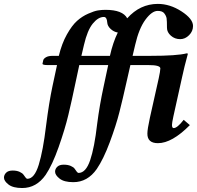

<svg xmlns="http://www.w3.org/2000/svg" viewBox="-113 -718 1002 976"><path d="M176.8 -387.2H128.9Q103 -387.2 103 -394Q106 -407.2 106.9 -412.1Q108.9 -419.9 120.8 -427Q132.8 -434.1 154.8 -434.1H186Q201.2 -497.1 227.1 -543Q252.9 -588.9 278.6 -611.8Q304.2 -634.8 335.2 -648.4Q366.2 -662.1 385 -665Q403.8 -668 422.9 -668Q510.7 -668 533.7 -625Q598.6 -697.8 689 -698.2Q751 -698.2 809.6 -660.2Q868.2 -622.1 868.2 -585.9Q868.2 -559.1 848.1 -539.1Q828.1 -519 803.2 -519Q775.4 -519 755.6 -536.6Q735.8 -554.2 735.8 -576.2Q735.8 -612.3 733.9 -624.8Q731.9 -637.2 722.2 -649.9Q712.9 -662.6 688.5 -662.6Q659.2 -662.6 626.2 -617.9Q593.3 -573.2 574.2 -490.2Q566.4 -455.1 561 -434.1H650.9Q787.1 -434.1 835.9 -446.8Q841.8 -446.8 841.8 -443.8Q823.2 -376 812.5 -325.2L768.1 -125Q761.2 -92.8 761.2 -83Q761.2 -66.9 770 -66.9Q788.1 -66.9 820.8 -108.9L852.1 -82Q761.2 9.8 689.9 9.8Q635.7 9.8 636.2 -39.1Q636.2 -61 648.9 -119.1L693.8 -319.8Q701.7 -356 702.1 -370.1Q702.1 -387.2 642.1 -387.2H549.8Q547.9 -380.4 529.5 -298.1Q511.2 -215.8 494.1 -148.4Q477.1 -81.1 445.1 4.9Q413.1 90.8 378.9 141.1Q332 208 259.8 208Q212.9 208 189.9 189.9Q167 171.9 167 154.8Q167 140.6 178 129.9Q189 119.1 210.9 119.1Q231.9 119.1 246.6 125.5Q261.2 131.8 266.6 139.9Q272 147.9 277.1 154.5Q282.2 161.1 286.1 161.1Q323.2 161.1 345.2 96.7Q367.2 32.2 380.9 -87.9Q393.1 -183.1 414.1 -279.8L437 -387.2H362.8H349.1H290Q288.1 -380.4 270 -293.7Q252 -207 234.4 -133.5Q216.8 -60.1 184.8 30.5Q152.8 121.1 119.1 170.9Q72.3 237.8 0 237.8Q-46.9 237.8 -69.8 220Q-92.8 202.1 -92.8 185.1Q-92.8 170.9 -81.8 159.9Q-70.8 148.9 -48.8 148.9Q-27.8 148.9 -13.4 155.5Q1 162.1 6.6 170.2Q12.2 178.2 17.1 184.6Q22 190.9 25.9 190.9Q62 190.9 84 119.4Q106 47.9 121.1 -78.1Q136.2 -197.3 153.8 -279.8ZM485.8 -552.7Q465.8 -555.7 449.5 -570.8Q433.1 -585.9 432.1 -604Q430.2 -631.8 415 -631.8Q386.2 -631.8 358.6 -597.9Q331.1 -564 314 -490.2Q306.2 -455.1 300.8 -434.1H375H388.2H445.8Q460.9 -502 485.8 -552.7Z"/></svg>

Font: Linux Libertine
Style: Semibold Italic
Weight: 600
Italic angle: -11.5°
Designer: Philipp H. Poll
Foundry: Philipp H. Poll
Version: Version 5.1.2 ; ttfautohint (v0.9)